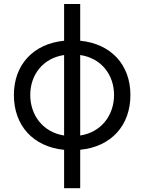

<svg xmlns="http://www.w3.org/2000/svg" viewBox="-20 -759 739 983"><path d="M308.2 204.5H390.6V7.8C549.4 -7.8 647.7 -116.5 647.7 -272.7C647.7 -426.5 549.4 -534.8 390.6 -550.4V-738.6H308.2V-550.4C149.5 -534.8 51.1 -426.5 51.1 -272.7C51.1 -116.5 149.1 -7.8 308.2 8.2ZM308.2 -65.3C199.9 -81.7 134.9 -169.4 134.9 -272.7C134.9 -376.1 199.9 -461.3 308.2 -477.3ZM390.6 -477.3C498.9 -461.3 563.9 -376.1 563.9 -272.7C563.9 -169.4 498.9 -81.7 390.6 -65.3Z"/></svg>

Font: Karasuma Gothic
Style: Regular
Weight: 400
Designer: Rasmus Andersson, Ryoko Nishizuka
Foundry: Genbu
Version: Version 1.00